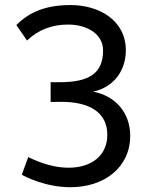

<svg xmlns="http://www.w3.org/2000/svg" viewBox="-20 -744 641 774"><path d="M264.6 10.7C398.9 10.7 504.9 -67.9 504.9 -196.8C504.9 -287.1 447.8 -356.9 355.5 -374.5C440.4 -393.1 487.3 -460.9 487.3 -541.5C487.3 -661.6 379.9 -723.6 265.1 -723.6C168 -723.6 100.6 -697.8 45.9 -643.1L88.9 -580.6C133.8 -623.5 189 -645 254.4 -645C332 -645 395.5 -606.4 395.5 -540.5C395.5 -448.7 339.8 -412.6 220.7 -412.6H184.1V-333L226.6 -333.5C341.8 -333.5 412.6 -290.5 412.6 -200.2C412.6 -119.6 352.1 -67.9 256.3 -67.9C206.5 -67.9 152.3 -82 93.8 -110.8L67.9 -39.6C84.5 -30.3 164.6 10.7 264.6 10.7Z"/></svg>

Font: Ride
Style: Regular
Weight: 400
Version: Version 3.000